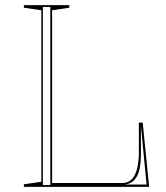

<svg xmlns="http://www.w3.org/2000/svg" viewBox="-20 -728 647 748"><path d="M73 0V-10L141 -20V-688L73 -698V-708H250V-698L183 -688V-15H456Q476 -15 489.5 -26Q503 -37 511 -60.5Q519 -84 521 -123V-250H536L561 0ZM147 -7H176V-701H147ZM551 -9 529 -238V-122Q528 -65 512 -38.5Q496 -12 465 -9Z"/></svg>

Font: Kalnia Glaze Thin ExtraLight
Style: Regular
Weight: 250
Version: Version 1.110